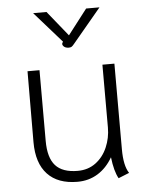

<svg xmlns="http://www.w3.org/2000/svg" viewBox="-53 -776 636 830"><g transform="rotate(-5 265.0 -361.5)"><path d="M75 -177 76 -485H128V-178Q128 -105 158.5 -71Q189 -37 255 -37Q300 -37 333 -61.5Q366 -86 383.5 -126.5Q401 -167 401 -212V-485H453V-113Q453 -42 475 -9L428 10Q410 -22 403 -83Q377 -38 338 -14Q299 10 250 10Q165 10 120 -38Q75 -86 75 -177ZM237 -594 240 -599 122 -733H180L268 -624L352 -733H410L288 -587Q280 -577 275.5 -574Q271 -571 263 -571Q248 -571 240.5 -579Q233 -587 237 -594Z"/></g></svg>

Font: Niramit ExtraLight
Style: Regular
Weight: 200
Designer: Katatrad Aksorn Co.,Ltd.
Foundry: Cadson Demak Co.,Ltd.
Version: Version 1.000; ttfautohint (v1.6)